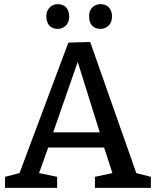

<svg xmlns="http://www.w3.org/2000/svg" viewBox="-20 -904 750 924"><path d="M255 -53V0H4V-53L74 -71L309 -699L414 -702L636 -71L706 -53V0H437V-53L521 -71L481 -194H212L168 -71ZM236 -267H460L354 -606ZM464 -765Q438 -765 423.5 -780.5Q409 -796 409 -824Q408 -852 424 -868Q440 -884 464 -884Q489 -884 504 -868Q519 -852 519 -824Q519 -796 502.5 -780.5Q486 -765 464 -765ZM258 -765Q232 -765 218 -780.5Q204 -796 203 -824Q203 -852 219 -868Q235 -884 258 -884Q284 -884 298.5 -868Q313 -852 313 -824Q313 -796 296.5 -780.5Q280 -765 258 -765Z"/></svg>

Font: Bitter Medium
Style: Regular
Weight: 500
Designer: Sol Matas, and Bitter project Authors
Foundry: Sol Matas
Version: Version 2.001